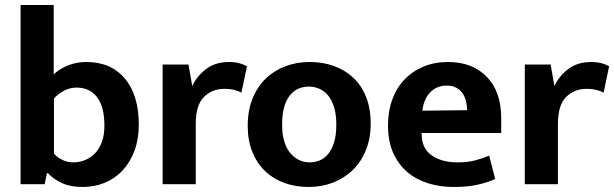

<svg xmlns="http://www.w3.org/2000/svg" viewBox="-20 -734 2447 765"><path d="M533 -237Q533 -180 516 -134Q499 -88 469 -55.5Q439 -23 398 -6Q357 11 309 11Q262 11 229 -3.5Q196 -18 171 -44H167L158 0H62V-714H194V-438Q219 -461 252.5 -474Q286 -487 324 -487Q422 -487 477.5 -421Q533 -355 533 -237ZM396 -234Q396 -308 367 -346.5Q338 -385 285 -385Q257 -385 233 -371.5Q209 -358 195 -341V-122Q208 -107 228.5 -97Q249 -87 272 -87Q296 -87 318.5 -96Q341 -105 358.5 -123Q376 -141 386 -168.5Q396 -196 396 -234Z M628 0V-477H731L746 -391Q763 -429 800 -458Q837 -487 893 -487Q916 -487 934 -482Q952 -477 964 -470L942 -365Q931 -371 914 -375.5Q897 -380 874 -380Q825 -380 792.5 -347.5Q760 -315 760 -241V0Z M1457 -242Q1457 -183 1438 -136Q1419 -89 1385.5 -56.5Q1352 -24 1307 -6.5Q1262 11 1210 11Q1158 11 1113.5 -5Q1069 -21 1036.5 -52Q1004 -83 985.5 -128.5Q967 -174 967 -232Q967 -293 986 -340.5Q1005 -388 1038.5 -420.5Q1072 -453 1117 -470Q1162 -487 1214 -487Q1266 -487 1310.5 -471Q1355 -455 1387.5 -424.5Q1420 -394 1438.5 -348Q1457 -302 1457 -242ZM1320 -237Q1320 -278 1311 -307Q1302 -336 1287 -354Q1272 -372 1252 -380.5Q1232 -389 1211 -389Q1190 -389 1171 -381.5Q1152 -374 1137 -356.5Q1122 -339 1113 -310Q1104 -281 1104 -237Q1104 -198 1113 -169.5Q1122 -141 1137.5 -123Q1153 -105 1172.5 -96Q1192 -87 1213 -87Q1234 -87 1253 -94.5Q1272 -102 1287 -120Q1302 -138 1311 -166.5Q1320 -195 1320 -237Z M1977 -204H1660V-200Q1660 -143 1700 -115Q1740 -87 1803 -87Q1843 -87 1873.5 -95Q1904 -103 1929 -114L1953 -21Q1926 -8 1885 1.5Q1844 11 1788 11Q1734 11 1686.5 -3.5Q1639 -18 1603.5 -48Q1568 -78 1547 -124Q1526 -170 1526 -234Q1526 -291 1543 -337.5Q1560 -384 1591.5 -417Q1623 -450 1667 -468.5Q1711 -487 1765 -487Q1862 -487 1919.5 -428Q1977 -369 1977 -263ZM1841 -295Q1841 -314 1836.5 -332Q1832 -350 1822 -363.5Q1812 -377 1797 -385Q1782 -393 1760 -393Q1720 -393 1694 -366Q1668 -339 1663 -293Z M2071 0V-477H2174L2189 -391Q2206 -429 2243 -458Q2280 -487 2336 -487Q2359 -487 2377 -482Q2395 -477 2407 -470L2385 -365Q2374 -371 2357 -375.5Q2340 -380 2317 -380Q2268 -380 2235.5 -347.5Q2203 -315 2203 -241V0Z"/></svg>

Font: Mukta Mahee
Style: Bold
Weight: 700
Designer: Shuchita Grover, Noopur Datye, Girish Dalvi, Yashodeep Gholap
Foundry: Ek Type
Version: Version 2.538;PS 1.000;hotconv 16.6.51;makeotf.lib2.5.65220;